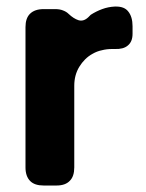

<svg xmlns="http://www.w3.org/2000/svg" viewBox="-20 -572 449 592"><path d="M259.8 -526.4Q276.4 -537.1 294.9 -543.9Q313.5 -550.8 334 -551.8Q335.9 -551.8 337.9 -551.8Q363.3 -551.8 375 -537.1Q388.7 -520.5 388.7 -491.2Q388.7 -483.4 388.7 -467.8Q388.7 -443.4 374 -431.6Q360.4 -419.9 334 -420.9Q332 -420.9 329.1 -420.9Q327.1 -420.9 325.2 -420.9Q308.6 -420.9 293.9 -417Q279.3 -414.1 265.6 -406.2Q252.9 -399.4 242.2 -388.7Q232.4 -378.9 224.6 -366.2Q216.8 -353.5 212.9 -338.9Q209 -324.2 209 -307.6Q209 -223.6 209 -55.7Q209 -28.3 195.3 -14.6Q181.6 0 154.3 0Q140.6 0 114.3 0Q86.9 0 73.2 -13.7Q58.6 -28.3 58.6 -55.7Q58.6 -200.2 58.6 -488.3Q58.6 -515.6 72.3 -529.3Q86.9 -543.9 114.3 -543.9Q126 -543.9 150.4 -543.9Q164.1 -543.9 173.8 -540Q184.6 -536.1 191.4 -529.3Q207 -514.6 221.7 -509.8Q237.3 -504.9 252 -518.6Q252 -518.6 252 -518.6Q252 -518.6 254.9 -521.5Q257.8 -524.4 259.8 -526.4Z"/></svg>

Font: DeepSea
Style: Bold
Weight: 700
Designer: Stem
Version: Version 3.019;git-0a5106e0b